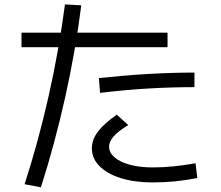

<svg xmlns="http://www.w3.org/2000/svg" viewBox="-20 -793 978 850"><path d="M267.6 -773.4 339.8 -769.5Q314.5 -568.4 268.6 -362.3Q222.7 -156.2 161.1 36.1L88.9 22.5Q150.4 -168 195.8 -370.1Q241.2 -572.3 267.6 -773.4ZM386.7 -136.7Q386.7 -174.8 413.6 -210.4Q440.4 -246.1 497.1 -285.2L547.9 -239.3Q503.9 -212.9 483.4 -189.5Q462.9 -166 462.9 -143.6Q462.9 -117.2 487.3 -96.2Q511.7 -75.2 555.7 -63.5Q599.6 -51.8 656.2 -51.8Q701.2 -51.8 749 -56.6Q796.9 -61.5 845.7 -70.3L853.5 -4.9Q804.7 4.9 755.4 9.8Q706.1 14.6 656.2 14.6Q576.2 14.6 515.1 -4.4Q454.1 -23.4 420.4 -57.6Q386.7 -91.8 386.7 -136.7ZM75.2 -648.4H721.7V-584H75.2ZM840.8 -471.7V-407.2Q630.9 -407.2 422.9 -381.8L418 -447.3Q644.5 -471.7 840.8 -471.7Z"/></svg>

Font: Pretendard JP Variable
Style: Regular
Weight: 400
Designer: Base glyphs from Inter by Rasmus Andersson; Hangul glyphs from Noto Sans CJK(Source Han Sans) by Jang Soo-young and Kang
Foundry: Kil Hyung-jin
Version: Version 1.307;Glyphs 3.2 (3192)